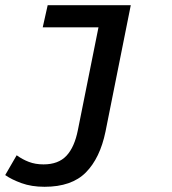

<svg xmlns="http://www.w3.org/2000/svg" viewBox="-41 -511 661 737"><path d="M130 206Q80 206 41.5 192Q3 178 -21 161L23 85Q45 101 70 110.5Q95 120 126 120Q183 120 214 87Q245 54 258 -12L337 -406H123L142 -491H461L364 -6Q343 96 288.5 151Q234 206 130 206Z"/></svg>

Font: Source Code Pro SemiBold
Style: Italic
Weight: 600
Italic angle: -11°
Monospace: yes
Designer: Paul D. Hunt, Teo Tuominen
Foundry: Adobe Systems Incorporated
Version: Version 1.016;hotconv 1.0.116;makeotfexe 2.5.65601